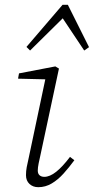

<svg xmlns="http://www.w3.org/2000/svg" viewBox="-20 -765 390 798"><path d="M88 -37Q88 -54 91 -70Q94 -86 100 -112L171 -448L181 -435L55 -438L59 -460L210 -489L225 -480L148 -120Q144 -103 140.5 -85.5Q137 -68 137 -56Q137 -43 144.5 -36.5Q152 -30 164 -30Q187 -30 213.5 -51Q240 -72 271 -113L289 -99Q267 -69 244 -43.5Q221 -18 195 -2.5Q169 13 139 13Q117 13 102.5 -0.5Q88 -14 88 -37ZM330 -555 230 -705H257L105 -555L90 -570L240 -745H262L350 -569Z"/></svg>

Font: Source Serif 4 18pt Light
Style: Italic
Weight: 300
Italic angle: -12°
Designer: Frank Grießhammer
Foundry: Adobe Systems Incorporated
Version: Version 4.004;hotconv 1.0.116;makeotfexe 2.5.65601